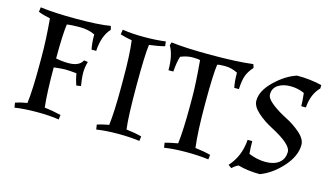

<svg xmlns="http://www.w3.org/2000/svg" viewBox="-69 -755 1739 998"><g transform="rotate(15 800.5 -256.5)"><path d="M351 -467Q316 -484 270 -484Q224 -484 200 -480Q192 -426 192 -295Q227 -288 259 -288Q318 -288 335 -323L356 -320Q347 -290 347 -261Q347 -232 354 -190L330 -186Q319 -216 314 -248Q274 -252 254 -252Q234 -252 192 -247Q192 -111 201 -33Q245 -28 290 -17L287 8Q238 0 169 0Q100 0 49 8L45 -18Q75 -28 108 -33Q117 -105 117 -237V-284Q117 -376 107 -488Q71 -495 43 -506L46 -531Q121 -521 239.5 -521Q358 -521 423 -532L428 -512Q388 -470 383 -387H358Q351 -420 351 -467Z M640 -488Q632 -434 632 -267Q632 -100 641 -33Q686 -28 724 -18L721 7Q669 0 604.5 0Q540 0 489 8L485 -18Q513 -27 548 -33Q557 -105 557 -237V-284Q557 -416 547 -488Q512 -494 484 -503L488 -529Q539 -521 603.5 -521Q668 -521 720 -528L723 -503Q685 -493 640 -488Z M1119 -467Q1084 -484 1052 -484Q1020 -484 1009 -480Q1001 -426 1001 -271Q1001 -116 1012 -33Q1057 -28 1095 -18L1092 7Q1040 0 972.5 0Q905 0 854 8L850 -18Q870 -24 919 -33Q928 -105 928 -237V-284Q928 -354 917 -480Q906 -484 876 -484Q846 -484 812 -470Q802 -439 798 -387H772Q772 -469 745 -514L750 -531Q827 -521 966 -521Q1105 -521 1190 -532L1196 -513Q1171 -485 1162 -458.5Q1153 -432 1151 -387H1126Q1119 -420 1119 -467Z M1481 -138Q1481 -178 1368 -237Q1325 -259 1289.5 -290.5Q1254 -322 1254 -353Q1254 -406 1310 -460Q1366 -514 1425 -533Q1499 -533 1559 -518V-500Q1517 -458 1512 -385H1487Q1487 -413 1482 -455Q1447 -471 1407 -471Q1367 -471 1340.5 -453.5Q1314 -436 1314 -403Q1314 -380 1349.5 -353Q1385 -326 1427 -305Q1469 -284 1504.5 -253Q1540 -222 1540 -191Q1540 -131 1487 -71.5Q1434 -12 1370 12Q1307 12 1252 -3Q1236 4 1219 20L1201 7Q1257 -54 1263 -144H1288Q1288 -109 1291 -76Q1337 -57 1382 -57Q1427 -57 1454 -78Q1481 -99 1481 -138Z"/></g></svg>

Font: Almendra SC
Style: Regular
Weight: 400
Designer: Ana Sanfelippo
Foundry: Ana Sanfelippo
Version: Version 1.002